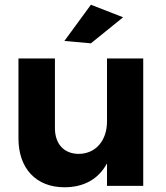

<svg xmlns="http://www.w3.org/2000/svg" viewBox="-20 -785 700 811"><path d="M500 -712 364 -765 252 -612 364 -602ZM432 -538V-272C432 -194 387 -136 313 -135C251 -135 212 -176 212 -244V-538H58V-200C58 -73 133 6 252 6C333 6 395 -27 432 -95V0H585V-538Z"/></svg>

Font: Juman SemiBold
Style: Regular
Weight: 600
Designer: Bandar Raffah (Arabic) Julieta Ulanovsky (Latin)
Foundry: Caramella
Version: Version 5.022;PS 005.022;hotconv 1.0.88;makeotf.lib2.5.64775